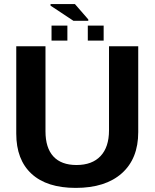

<svg xmlns="http://www.w3.org/2000/svg" viewBox="-20 -916 762 946"><path d="M353 9.8Q210.9 9.8 135.5 -59.6Q60.1 -128.9 60.1 -257.8V-688H204.1V-269Q204.1 -187.5 242.9 -145.3Q281.7 -103 356.9 -103Q434.1 -103 475.6 -147.2Q517.1 -191.4 517.1 -273.9V-688H661.1V-265.1Q661.1 -134.3 580.3 -62.3Q499.5 9.8 353 9.8ZM349.1 -896 415 -820.3V-813.5H341.8L229 -888.2V-896ZM233.9 -790H312V-715.8H233.9ZM412.6 -790H490.7V-715.8H412.6Z"/></svg>

Font: Arial
Style: Bold
Weight: 700
Designer: Steve Matteson
Foundry: Ascender Corporation
Version: Version 2.00.3